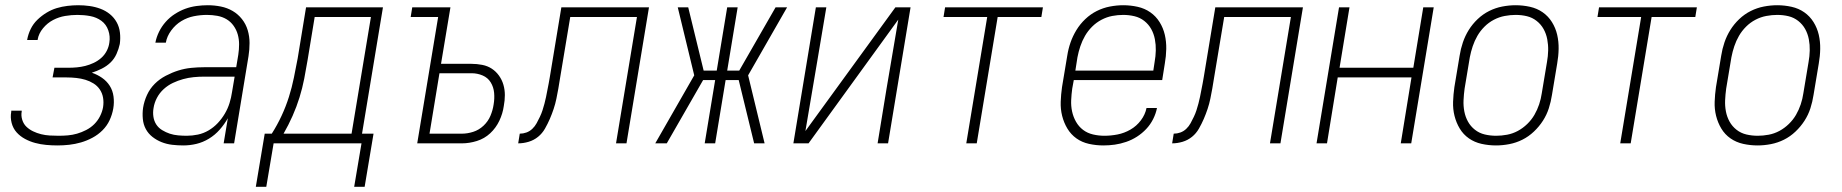

<svg xmlns="http://www.w3.org/2000/svg" viewBox="-20 -548 7040 734"><path d="M200 8Q178 8 156.5 6Q135 4 114.5 -1.5Q94 -7 75.5 -17Q57 -27 43.5 -42Q30 -57 24.5 -78Q19 -99 23 -121V-125H63V-122Q60 -106 65 -90Q70 -74 81 -63.5Q92 -53 106.5 -46Q121 -39 137 -35Q153 -31 170 -30Q187 -29 204 -29Q222 -29 239.5 -30.5Q257 -32 274.5 -37Q292 -42 309.5 -51Q327 -60 340.5 -73.5Q354 -87 362.5 -104Q371 -121 374 -138Q377 -157 374 -174.5Q371 -192 361.5 -206Q352 -220 337.5 -229Q323 -238 306.5 -243Q290 -248 271.5 -250Q253 -252 235 -252H181L188 -289H242Q258 -289 274 -290.5Q290 -292 306 -296Q322 -300 338 -307.5Q354 -315 367 -326.5Q380 -338 388 -353.5Q396 -369 398 -385Q402 -409 394 -432Q386 -455 367.5 -468.5Q349 -482 325 -486.5Q301 -491 276 -491Q253 -491 229 -487Q205 -483 183 -471.5Q161 -460 144.5 -440Q128 -420 124 -397V-395H84V-397Q88 -418 97.5 -437.5Q107 -457 123 -472.5Q139 -488 158 -499.5Q177 -511 197 -517Q217 -523 238 -525.5Q259 -528 279 -528Q301 -528 322.5 -525Q344 -522 364 -514.5Q384 -507 400 -494Q416 -481 426 -463Q436 -445 438.5 -423.5Q441 -402 438 -380Q434 -361 425.5 -342Q417 -323 402.5 -309Q388 -295 369 -285.5Q350 -276 331 -270Q352 -263 370 -250.5Q388 -238 399.5 -220Q411 -202 414 -179Q417 -156 413 -133Q409 -110 399 -88.5Q389 -67 372 -50Q355 -33 333.5 -21.5Q312 -10 289.5 -3.5Q267 3 244.5 5.5Q222 8 200 8Z M681 8Q659 8 638 5.5Q617 3 598 -4.5Q579 -12 563 -24.5Q547 -37 537.5 -54.5Q528 -72 526 -93.5Q524 -115 527 -136Q531 -161 542 -185Q553 -209 571.5 -227.5Q590 -246 614 -258.5Q638 -271 662 -278.5Q686 -286 711 -288.5Q736 -291 760 -291H883L891 -339Q894 -359 894 -378.5Q894 -398 889 -416Q884 -434 873 -449.5Q862 -465 846 -474.5Q830 -484 810.5 -487.5Q791 -491 771 -491Q746 -491 721 -486Q696 -481 673.5 -467.5Q651 -454 634.5 -431.5Q618 -409 614 -385H574Q578 -406 588 -426.5Q598 -447 613.5 -464.5Q629 -482 648.5 -494.5Q668 -507 688.5 -514.5Q709 -522 731 -525Q753 -528 774 -528Q800 -528 824.5 -523Q849 -518 869.5 -506Q890 -494 905 -475Q920 -456 927 -432.5Q934 -409 934 -383.5Q934 -358 930 -333L875 0H835L851 -96Q838 -73 820 -52.5Q802 -32 779 -18Q756 -4 731 2Q706 8 681 8ZM694 -29Q715 -29 736.5 -33.5Q758 -38 777.5 -49.5Q797 -61 812.5 -77.5Q828 -94 839.5 -113.5Q851 -133 857.5 -154Q864 -175 867 -196L877 -255H760Q740 -255 720 -253Q700 -251 680 -245.5Q660 -240 641 -231Q622 -222 606 -207.5Q590 -193 580 -174Q570 -155 567 -135Q564 -118 566.5 -101.5Q569 -85 577.5 -72Q586 -59 600 -50.5Q614 -42 629 -37Q644 -32 661 -30.5Q678 -29 694 -29Z M958 166 992 -37H1019Q1040 -70 1056.5 -105.5Q1073 -141 1084.5 -177.5Q1096 -214 1103.5 -251Q1111 -288 1118 -325L1150 -520H1444L1364 -37H1408L1374 166H1334L1362 0H1026L998 166ZM1064 -37H1324L1398 -483H1183L1156 -319Q1150 -283 1143 -247Q1136 -211 1125 -175.5Q1114 -140 1098.5 -105Q1083 -70 1064 -37Z M1575 0 1655 -483H1550L1556 -520H1702L1666 -304H1782Q1803 -304 1823.5 -300Q1844 -296 1860 -285.5Q1876 -275 1887.5 -259Q1899 -243 1904.5 -224Q1910 -205 1910 -184.5Q1910 -164 1906 -143Q1902 -114 1889 -86.5Q1876 -59 1854 -38.5Q1832 -18 1803 -9Q1774 0 1746 0ZM1622 -37H1746Q1767 -37 1789 -44Q1811 -51 1828.5 -67.5Q1846 -84 1855 -105.5Q1864 -127 1867 -148Q1871 -171 1869 -193Q1867 -215 1856 -233Q1845 -251 1825 -259.5Q1805 -268 1783 -268H1660Z M2335 0 2415 -483H2160L2121 -249Q2118 -229 2114.5 -209.5Q2111 -190 2107 -170.5Q2103 -151 2096.5 -131.5Q2090 -112 2082 -93.5Q2074 -75 2063.5 -56.5Q2053 -38 2037 -25Q2021 -12 2001 -6Q1981 0 1961 0L1967 -37Q1980 -37 1992.5 -41.5Q2005 -46 2015 -55.5Q2025 -65 2031.5 -77Q2038 -89 2044 -101.5Q2050 -114 2054 -126.5Q2058 -139 2061.5 -152Q2065 -165 2067.5 -177.5Q2070 -190 2072.5 -203Q2075 -216 2077.5 -228.5Q2080 -241 2082 -254L2126 -520H2461L2375 0Z M2529 0H2485L2634 -260L2571 -520H2611L2670 -278H2720L2760 -520H2800L2760 -278H2806L2945 -520H2989L2840 -260L2903 0H2863L2804 -242H2754L2714 0H2674L2714 -242H2668Z M3013 0 3099 -520H3139L3104 -312Q3093 -246 3081.5 -179.5Q3070 -113 3059 -47L3403 -520H3461L3375 0H3335L3369 -208Q3380 -274 3391.5 -340.5Q3403 -407 3414 -473L3071 0Z M3674 0 3754 -483H3587L3593 -520H3967L3961 -483H3794L3714 0Z M4198 8Q4170 8 4143 2Q4116 -4 4095 -19Q4074 -34 4060.5 -56.5Q4047 -79 4040.5 -105Q4034 -131 4035 -159Q4036 -187 4040 -215L4060 -335Q4064 -361 4072.5 -385.5Q4081 -410 4095 -433Q4109 -456 4129 -475Q4149 -494 4173 -506Q4197 -518 4223 -523Q4249 -528 4274 -528Q4302 -528 4329 -522Q4356 -516 4377.5 -501Q4399 -486 4413 -463.5Q4427 -441 4433 -415Q4439 -389 4438.5 -361Q4438 -333 4433 -305L4423 -242H4085L4079 -209Q4076 -187 4075 -165Q4074 -143 4078.5 -122Q4083 -101 4093.5 -82.5Q4104 -64 4120.5 -51.5Q4137 -39 4158.5 -34Q4180 -29 4202 -29Q4227 -29 4252.5 -34Q4278 -39 4301.5 -52.5Q4325 -66 4341.5 -88Q4358 -110 4363 -135H4403Q4399 -114 4388.5 -93Q4378 -72 4362 -55Q4346 -38 4326.5 -25.5Q4307 -13 4285 -5.5Q4263 2 4241.5 5Q4220 8 4198 8ZM4091 -278H4389L4394 -311Q4398 -333 4398.5 -355Q4399 -377 4395 -398Q4391 -419 4381 -437Q4371 -455 4354.5 -468Q4338 -481 4317 -486Q4296 -491 4274 -491Q4253 -491 4232 -487Q4211 -483 4191 -472.5Q4171 -462 4155 -446Q4139 -430 4128 -411Q4117 -392 4110 -371Q4103 -350 4099 -329Z M4835 0 4915 -483H4660L4621 -249Q4618 -229 4614.5 -209.5Q4611 -190 4607 -170.5Q4603 -151 4596.5 -131.5Q4590 -112 4582 -93.5Q4574 -75 4563.5 -56.5Q4553 -38 4537 -25Q4521 -12 4501 -6Q4481 0 4461 0L4467 -37Q4480 -37 4492.5 -41.5Q4505 -46 4515 -55.5Q4525 -65 4531.5 -77Q4538 -89 4544 -101.5Q4550 -114 4554 -126.5Q4558 -139 4561.5 -152Q4565 -165 4567.5 -177.5Q4570 -190 4572.5 -203Q4575 -216 4577.5 -228.5Q4580 -241 4582 -254L4626 -520H4961L4875 0Z M5013 0 5099 -520H5139L5101 -289H5383L5421 -520H5461L5375 0H5335L5376 -252H5094L5053 0Z M5699 8Q5671 8 5644 2Q5617 -4 5595.5 -19Q5574 -34 5560.5 -56.5Q5547 -79 5540.5 -105Q5534 -131 5535 -159Q5536 -187 5540 -215L5560 -335Q5564 -361 5572.5 -386Q5581 -411 5595 -433.5Q5609 -456 5629 -475Q5649 -494 5673 -506Q5697 -518 5723 -523Q5749 -528 5774 -528Q5802 -528 5829 -522Q5856 -516 5877.5 -501Q5899 -486 5913 -463.5Q5927 -441 5933 -415Q5939 -389 5938.5 -361Q5938 -333 5933 -305L5913 -185Q5909 -159 5901 -134Q5893 -109 5878.5 -86.5Q5864 -64 5844 -45Q5824 -26 5800 -14Q5776 -2 5750 3Q5724 8 5699 8ZM5700 -29Q5720 -29 5741.5 -33Q5763 -37 5782.5 -47.5Q5802 -58 5818.5 -74Q5835 -90 5846 -109Q5857 -128 5864 -149Q5871 -170 5874 -191L5894 -311Q5898 -333 5898.5 -355Q5899 -377 5895 -398Q5891 -419 5881 -437Q5871 -455 5854.5 -468Q5838 -481 5817.5 -486Q5797 -491 5774 -491Q5754 -491 5732.5 -487Q5711 -483 5691 -472.5Q5671 -462 5655 -446Q5639 -430 5628 -411Q5617 -392 5610 -371Q5603 -350 5599 -329L5579 -209Q5576 -187 5575 -165Q5574 -143 5578 -122Q5582 -101 5592 -83Q5602 -65 5618.5 -52Q5635 -39 5656 -34Q5677 -29 5700 -29Z M6174 0 6254 -483H6087L6093 -520H6467L6461 -483H6294L6214 0Z M6699 8Q6671 8 6644 2Q6617 -4 6595.5 -19Q6574 -34 6560.5 -56.5Q6547 -79 6540.5 -105Q6534 -131 6535 -159Q6536 -187 6540 -215L6560 -335Q6564 -361 6572.5 -386Q6581 -411 6595 -433.5Q6609 -456 6629 -475Q6649 -494 6673 -506Q6697 -518 6723 -523Q6749 -528 6774 -528Q6802 -528 6829 -522Q6856 -516 6877.5 -501Q6899 -486 6913 -463.5Q6927 -441 6933 -415Q6939 -389 6938.5 -361Q6938 -333 6933 -305L6913 -185Q6909 -159 6901 -134Q6893 -109 6878.5 -86.5Q6864 -64 6844 -45Q6824 -26 6800 -14Q6776 -2 6750 3Q6724 8 6699 8ZM6700 -29Q6720 -29 6741.5 -33Q6763 -37 6782.5 -47.5Q6802 -58 6818.5 -74Q6835 -90 6846 -109Q6857 -128 6864 -149Q6871 -170 6874 -191L6894 -311Q6898 -333 6898.5 -355Q6899 -377 6895 -398Q6891 -419 6881 -437Q6871 -455 6854.5 -468Q6838 -481 6817.5 -486Q6797 -491 6774 -491Q6754 -491 6732.5 -487Q6711 -483 6691 -472.5Q6671 -462 6655 -446Q6639 -430 6628 -411Q6617 -392 6610 -371Q6603 -350 6599 -329L6579 -209Q6576 -187 6575 -165Q6574 -143 6578 -122Q6582 -101 6592 -83Q6602 -65 6618.5 -52Q6635 -39 6656 -34Q6677 -29 6700 -29Z"/></svg>

Font: Iosevka Extralight Oblique
Style: Regular
Weight: 200
Italic angle: -9°
Monospace: yes
Designer: Belleve Invis
Foundry: Belleve Invis
Version: Version 32.5.0; ttfautohint (v1.8.4)